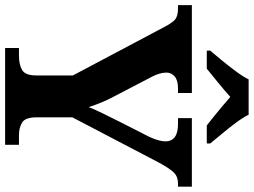

<svg xmlns="http://www.w3.org/2000/svg" viewBox="-138 -832 971 734"><g transform="rotate(90 347.0 -465.5)"><path d="M164 0V-53H194Q227 -53 248 -65Q269 -77 269 -120V-259L84 -608Q69 -637 56 -649Q43 -661 13 -661H0V-714H336V-661H318Q288 -661 273 -648.5Q258 -636 258 -616Q258 -603 262.5 -588.5Q267 -574 274 -561L348 -419Q363 -391 372.5 -367.5Q382 -344 390 -320Q400 -345 415 -375.5Q430 -406 446 -438L504 -552Q514 -574 517.5 -589Q521 -604 521 -612Q521 -661 455 -661H432V-714H694V-661H682Q656 -661 640 -645Q624 -629 600 -584L429 -257V-121Q429 -77 449 -65Q469 -53 496 -53H534V0ZM174 -784Q190 -803 211.5 -829Q233 -855 253 -882Q273 -909 284 -931H419Q430 -909 450 -882Q470 -855 492 -829Q514 -803 529 -784V-771H460Q446 -782 426 -798Q406 -814 386 -831Q366 -848 351 -861Q329 -841 296.5 -814.5Q264 -788 243 -771H174Z"/></g></svg>

Font: Noto Serif
Style: Bold
Weight: 700
Designer: Monotype Design Team
Foundry: Monotype Imaging Inc.
Version: Version 2.014